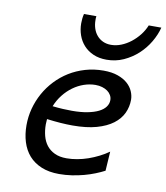

<svg xmlns="http://www.w3.org/2000/svg" viewBox="-84 -812 774 894"><g transform="rotate(10 303.0 -365.0)"><path d="M351.6 -425.8Q324.2 -425.8 297.1 -416.5Q270 -407.2 246.1 -389.9Q222.2 -372.6 202.9 -348.1Q183.6 -323.7 171.4 -293.5Q197.8 -290.5 220.5 -289.3Q243.2 -288.1 263.2 -288.1Q304.7 -288.1 336.2 -294.2Q367.7 -300.3 388.7 -310.8Q409.7 -321.3 420.4 -335.9Q431.2 -350.6 431.2 -367.7Q431.2 -380.4 425 -391.1Q418.9 -401.9 408.4 -409.4Q397.9 -417 383.3 -421.4Q368.7 -425.8 351.6 -425.8ZM466.3 -40.5Q446.8 -30.3 422.9 -20.8Q398.9 -11.2 371.8 -3.9Q344.7 3.4 315.2 7.8Q285.6 12.2 255.4 12.2Q207 12.2 171.4 -2.7Q135.7 -17.6 112.5 -43.9Q89.4 -70.3 78.1 -106.7Q66.9 -143.1 66.9 -185.5Q66.9 -225.6 77.1 -264.4Q87.4 -303.2 106.7 -338.1Q126 -373 153.6 -402.3Q181.2 -431.6 215.6 -452.9Q250 -474.1 290.8 -486.1Q331.5 -498 377 -498Q416 -498 444.3 -488Q472.7 -478 490.7 -461.9Q508.8 -445.8 517.3 -425.8Q525.9 -405.8 525.9 -386.2Q525.9 -353 512 -323Q498 -293 468 -270.3Q438 -247.6 391.1 -234.4Q344.2 -221.2 277.8 -221.2Q225.1 -221.2 156.2 -230Q154.8 -217.3 154.8 -205.1Q154.8 -176.3 161.4 -150.9Q168 -125.5 182.6 -106.7Q197.3 -87.9 220.5 -76.9Q243.7 -65.9 276.9 -65.9Q301.3 -65.9 327.1 -70.6Q353 -75.2 378.2 -84Q403.3 -92.8 427.5 -105Q451.7 -117.2 472.2 -131.8ZM606.4 -741.7Q597.7 -707 577.4 -672.6Q557.1 -638.2 527.6 -611.1Q498 -584 460.7 -567.1Q423.3 -550.3 380.9 -550.3Q344.7 -550.3 317.6 -562.3Q290.5 -574.2 272.2 -594.5Q253.9 -614.7 244.6 -641.4Q235.4 -668 235.4 -696.8Q235.4 -708 236.6 -719.2Q237.8 -730.5 240.7 -741.7H299.3Q298.3 -736.8 298.3 -732.4V-723.1Q298.3 -702.1 304.4 -683.6Q310.5 -665 322.3 -651.4Q334 -637.7 350.8 -629.9Q367.7 -622.1 389.2 -622.1Q413.1 -622.1 437 -631.6Q460.9 -641.1 482.2 -657.7Q503.4 -674.3 520.3 -695.8Q537.1 -717.3 546.9 -741.7Z"/></g></svg>

Font: Andika New Basic
Style: Italic
Weight: 400
Italic angle: -14°
Designer: Victor Gaultney, Annie Olsen, Julie Remington, Don Collingsworth, Eric Hays
Foundry: SIL International
Version: Version 5.500